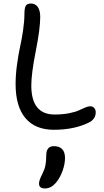

<svg xmlns="http://www.w3.org/2000/svg" viewBox="-20 -730 592 1093"><path d="M287.1 8.8Q180.7 8.8 124.8 -57.6Q68.8 -124 68.8 -251Q68.8 -303.2 76.7 -361.3Q84.5 -419.4 94 -461.9Q103.5 -504.4 111.3 -556.9Q119.1 -609.4 119.1 -651.9Q119.1 -682.6 126.5 -696.3Q133.8 -710 155.8 -710Q181.6 -710 195.3 -689.9Q209 -669.9 209 -633.8Q209 -566.4 183.6 -439Q158.2 -311.5 158.2 -243.2Q158.2 -78.1 291 -78.1Q336.4 -78.1 373.3 -85.4Q410.2 -92.8 428.5 -101.6Q446.8 -110.4 464.4 -117.7Q481.9 -125 493.2 -125Q507.8 -125 516.4 -115.2Q524.9 -105.5 524.9 -90.8Q524.9 -56.2 493.2 -36.1Q407.2 8.8 287.1 8.8ZM235.8 342.8Q202.1 342.8 202.1 314.9Q202.1 295.9 221.2 259.8Q234.4 233.4 238.8 210.2Q243.2 187 243.2 155.8Q243.2 102.1 286.1 102.1Q350.1 102.1 350.1 169.9Q350.1 203.1 336.2 242.4Q322.3 281.7 297.9 311Q270 342.8 235.8 342.8Z"/></svg>

Font: Shantell Sans Normal
Style: Regular
Weight: 400
Designer: Stephen Nixon, Anya Danilova, Shantell Martin
Foundry: Arrow Type
Version: Version 1.006;[559af2be0]